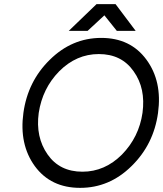

<svg xmlns="http://www.w3.org/2000/svg" viewBox="-20 -895 788 927"><path d="M312 -746H403L484 -821L544 -746H635L538 -875H446ZM457 -634Q567 -634 625 -551Q655 -509 665.5 -459Q676 -409 668 -350Q651 -233 569 -149Q486 -66 378 -66Q268 -66 210 -149Q151 -233 167 -350Q176 -409 200.5 -459Q225 -509 266 -551Q349 -634 457 -634ZM469 -712Q327 -712 220 -606Q114 -502 93 -350Q72 -198 148 -93Q225 12 367 12Q508 12 614 -92Q722 -197 743 -350Q764 -502 687 -607Q610 -712 469 -712Z"/></svg>

Font: Unageo
Style: Regular-Italic
Weight: 400
Designer: Richard Sepsi
Foundry: Richard Sepsi
Version: Version 2.000